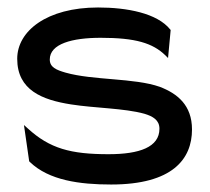

<svg xmlns="http://www.w3.org/2000/svg" viewBox="-20 -482 560 513"><path d="M26 -325C26 -241 93 -215 170 -203C233 -193 312 -193 366 -178C389 -171 406 -161 406 -138C406 -89 353 -70 270 -70C169 -70 113 -85 54 -139L44 -148L58 -51L60 -49C111 0 193 11 277 11C441 11 493 -57 493 -136C493 -201 454 -232 407 -250C339 -274 229 -267 155 -288C131 -295 113 -302 113 -323C113 -365 173 -381 249 -381C342 -381 388 -367 422 -334L429 -327L436 -402L435 -403C400 -447 319 -462 242 -462C105 -462 26 -399 26 -325Z"/></svg>

Font: Charger Pro
Style: BdExt
Weight: 700
Designer: Jasper
Foundry: Cannot Into Space Fonts
Version: Version 1.09